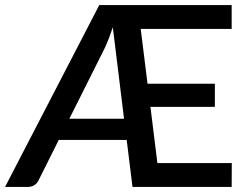

<svg xmlns="http://www.w3.org/2000/svg" viewBox="-27 -740 978 760"><path d="M464 -270 419.5 -632.5Q404 -585 388 -550.5L247.5 -270ZM890.5 -94.5 890 0H497.5L474.5 -186H205.5L126 -27Q120.5 -14.5 109.2 -7.2Q98 0 82 0H-7L366 -720H890V-625.5H530L557 -408.5H823.5V-317H568.5L596 -94.5Z"/></svg>

Font: TypoPRO Lato
Style: Regular
Weight: 600
Designer: Lukasz Dziedzic with Adam Twardoch and Botio Nikoltchev
Foundry: tyPoland Lukasz Dziedzic
Version: Version 2.010; 2014-09-01; http://www.latofonts.com/